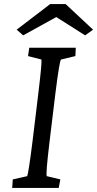

<svg xmlns="http://www.w3.org/2000/svg" viewBox="-20 -925 478 945"><path d="M40 0H269L277 -42L210 -58C207 -67 210 -112 224 -229L252 -460C267 -580 275 -624 280 -632L351 -649L353 -690H124L118 -649L184 -632C186 -623 181 -567 168 -460L140 -229C127 -124 118 -69 114 -58L43 -42ZM62 -779 94 -751 257 -841 399 -751 438 -779 303 -905H227Z"/></svg>

Font: TPK Tissa Web
Style: Italic
Weight: 400
Italic angle: -7°
Designer: Jacques Le Bailly, Suppakit Chalermlarp | Katatrad Co.,Ltd.
Foundry: Jacques Le Bailly, Cadson Demak Co.,Ltd.
Version: Version 5.000;Glyphs 3.1.2 (3151)